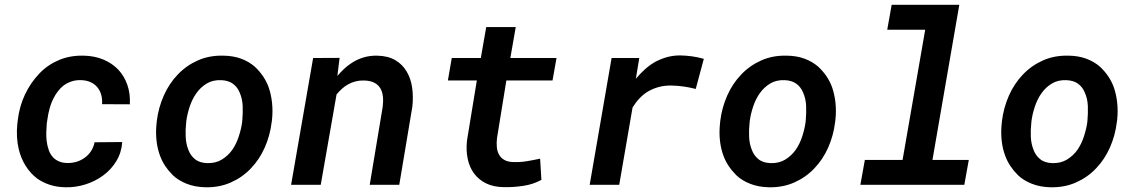

<svg xmlns="http://www.w3.org/2000/svg" viewBox="-20 -770 4735 800"><path d="M259.3 -90.8Q240.2 -91.3 226.1 -97.4Q211.9 -103.5 202.1 -113.3Q189.5 -126.5 183.1 -144.8Q176.8 -163.1 174.3 -183.1Q172.4 -200.7 172.9 -219.5Q173.3 -238.3 174.8 -254.9L177.2 -270.5Q180.2 -294.4 186.8 -318.4Q193.4 -342.3 204.6 -363.3Q211.4 -377 221.7 -390.1Q231.9 -403.3 244.1 -413.1Q259.3 -424.3 277.8 -430.7Q296.4 -437 319.8 -436Q341.8 -435.1 358.4 -427.2Q375 -419.4 385.7 -406.2Q397 -392.6 401.9 -374.5Q406.7 -356.4 405.3 -335.9L521 -335.4Q523.4 -379.9 510.5 -416.7Q497.6 -453.6 472.2 -480.5Q446.8 -506.8 410.4 -522Q374 -537.1 329.6 -538.1Q273.4 -539.6 226.8 -520.3Q180.2 -501 145.5 -465.3Q107.4 -425.8 84.2 -376.5Q61 -327.1 54.2 -270.5L52.2 -254.4Q49.3 -226.6 50.8 -199.7Q52.2 -172.9 58.1 -148.4Q66.9 -111.3 86.2 -80.1Q105.5 -48.8 133.8 -26.9Q156.7 -10.3 186.8 -0.2Q216.8 9.8 253.4 10.3Q295.4 11.2 336.2 -1.7Q377 -14.6 410.2 -39.1Q443.4 -63.5 464.8 -98.9Q486.3 -134.3 489.3 -178.2L374 -177.2Q370.1 -156.7 359.4 -140.4Q348.6 -124 333.5 -113.3Q317.9 -101.6 298.8 -95.9Q279.8 -90.3 259.3 -90.8Z M633.3 -265.6 632.3 -255.4Q628.4 -219.2 632.1 -184.8Q635.7 -150.4 647 -120.6Q655.8 -97.2 668.7 -77.9Q681.6 -58.6 700.2 -40Q722.2 -18.6 757.1 -4.6Q792 9.3 835 10.3Q893.6 11.7 941.9 -9.8Q990.2 -31.2 1025.4 -68.4Q1061 -105.5 1083 -155Q1105 -204.6 1111.8 -259.8L1113.3 -270.5Q1117.2 -306.6 1113.5 -341.6Q1109.9 -376.5 1099.1 -407.2Q1089.8 -432.1 1075.2 -453.4Q1060.5 -474.6 1041.5 -492.2Q1017.6 -513.2 984.9 -525.4Q952.1 -537.6 910.6 -538.1Q852.1 -539.6 804 -518.1Q755.9 -496.6 720.7 -459.5Q684.6 -421.9 662.4 -371.6Q640.1 -321.3 633.3 -265.6ZM755.4 -255.4 756.3 -265.6Q760.3 -295.4 770.5 -326.2Q780.8 -356.9 798.3 -381.8Q815.9 -406.7 841.6 -422.1Q867.2 -437.5 902.3 -436Q932.1 -434.6 950.4 -421.1Q968.8 -407.7 978 -385.7Q990.2 -358.4 991.2 -327.9Q992.2 -297.4 989.7 -270L988.8 -259.8Q984.9 -231.9 974.6 -200.7Q964.4 -169.4 947.3 -145Q929.2 -120.1 903.6 -104.7Q877.9 -89.4 843.3 -90.3Q811 -91.3 792 -107.2Q772.9 -123 764.6 -146.5Q754.9 -170.9 753.7 -200Q752.4 -229 755.4 -255.4Z M1192.9 0H1316.4L1382.3 -376.5Q1393.1 -389.6 1405.3 -400.6Q1417.5 -411.6 1431.2 -418.9Q1445.3 -426.8 1461.7 -430.9Q1478 -435.1 1496.1 -434.6Q1522 -434.1 1538.3 -426Q1554.7 -418 1564 -403.3Q1572.8 -389.2 1575.2 -369.4Q1577.6 -349.6 1574.7 -325.7L1520.5 0H1643.6L1698.2 -326.2Q1702.6 -366.7 1697.3 -404.8Q1691.9 -442.9 1674.3 -472.2Q1657.2 -501.5 1627.2 -519.3Q1597.2 -537.1 1551.3 -538.1Q1521.5 -538.6 1495.1 -530.8Q1468.8 -522.9 1446.3 -508.3Q1429.2 -497.6 1414.3 -483.6Q1399.4 -469.7 1385.7 -453.6L1395 -528.8L1284.7 -528.3Z M2128.9 -657.2H2005.9L1983.4 -528.3H1862.3L1846.2 -434.6H1966.8L1925.8 -184.6Q1921.4 -143.6 1928.7 -108.4Q1936 -73.2 1955.1 -47.4Q1974.1 -21.5 2005.1 -6.1Q2036.1 9.3 2079.6 9.8Q2117.2 10.7 2159.2 4.6Q2201.2 -1.5 2235.8 -20.5L2230.5 -108.9Q2203.1 -103 2175.5 -98.4Q2147.9 -93.8 2119.6 -94.7Q2096.7 -95.2 2082 -103.3Q2067.4 -111.3 2060.1 -124.5Q2052.2 -137.7 2050.3 -155.5Q2048.3 -173.3 2050.8 -194.3L2089.8 -434.6H2282.2L2298.8 -528.3H2106.4Z M2814 -539.1Q2785.2 -539.1 2759.5 -532Q2733.9 -524.9 2710.9 -512.7Q2687.5 -499.5 2667.5 -481.4Q2647.5 -463.4 2629.4 -441.9L2632.8 -462.4L2643.6 -528.3H2528.3L2437 0H2560.1L2615.7 -322.3Q2629.4 -344.2 2645.5 -361.1Q2661.6 -377.9 2680.7 -389.2Q2701.7 -401.4 2725.8 -407.7Q2750 -414.1 2778.3 -413.6Q2804.2 -413.1 2829.1 -409.4Q2854 -405.8 2878.9 -399.4L2912.6 -524.9Q2888.2 -531.7 2863.8 -535.2Q2839.4 -538.6 2814 -539.1Z M2981 -265.6 2980 -255.4Q2976.1 -219.2 2979.7 -184.8Q2983.4 -150.4 2994.6 -120.6Q3003.4 -97.2 3016.4 -77.9Q3029.3 -58.6 3047.9 -40Q3069.8 -18.6 3104.7 -4.6Q3139.6 9.3 3182.6 10.3Q3241.2 11.7 3289.6 -9.8Q3337.9 -31.2 3373 -68.4Q3408.7 -105.5 3430.7 -155Q3452.6 -204.6 3459.5 -259.8L3460.9 -270.5Q3464.8 -306.6 3461.2 -341.6Q3457.5 -376.5 3446.8 -407.2Q3437.5 -432.1 3422.9 -453.4Q3408.2 -474.6 3389.2 -492.2Q3365.2 -513.2 3332.5 -525.4Q3299.8 -537.6 3258.3 -538.1Q3199.7 -539.6 3151.6 -518.1Q3103.5 -496.6 3068.4 -459.5Q3032.2 -421.9 3010 -371.6Q2987.8 -321.3 2981 -265.6ZM3103 -255.4 3104 -265.6Q3107.9 -295.4 3118.2 -326.2Q3128.4 -356.9 3146 -381.8Q3163.6 -406.7 3189.2 -422.1Q3214.8 -437.5 3250 -436Q3279.8 -434.6 3298.1 -421.1Q3316.4 -407.7 3325.7 -385.7Q3337.9 -358.4 3338.9 -327.9Q3339.8 -297.4 3337.4 -270L3336.4 -259.8Q3332.5 -231.9 3322.3 -200.7Q3312 -169.4 3294.9 -145Q3276.9 -120.1 3251.2 -104.7Q3225.6 -89.4 3190.9 -90.3Q3158.7 -91.3 3139.6 -107.2Q3120.6 -123 3112.3 -146.5Q3102.5 -170.9 3101.3 -200Q3100.1 -229 3103 -255.4Z M3695.3 -750 3676.8 -646H3835L3740.7 -103.5H3583.5L3564.9 0H3998L4016.6 -103.5H3865.2L3977.1 -750Z M4154.8 -265.6 4153.8 -255.4Q4149.9 -219.2 4153.6 -184.8Q4157.2 -150.4 4168.5 -120.6Q4177.2 -97.2 4190.2 -77.9Q4203.1 -58.6 4221.7 -40Q4243.7 -18.6 4278.6 -4.6Q4313.5 9.3 4356.4 10.3Q4415 11.7 4463.4 -9.8Q4511.7 -31.2 4546.9 -68.4Q4582.5 -105.5 4604.5 -155Q4626.5 -204.6 4633.3 -259.8L4634.8 -270.5Q4638.7 -306.6 4635 -341.6Q4631.3 -376.5 4620.6 -407.2Q4611.3 -432.1 4596.7 -453.4Q4582 -474.6 4563 -492.2Q4539.1 -513.2 4506.3 -525.4Q4473.6 -537.6 4432.1 -538.1Q4373.5 -539.6 4325.4 -518.1Q4277.3 -496.6 4242.2 -459.5Q4206.1 -421.9 4183.8 -371.6Q4161.6 -321.3 4154.8 -265.6ZM4276.9 -255.4 4277.8 -265.6Q4281.7 -295.4 4292 -326.2Q4302.2 -356.9 4319.8 -381.8Q4337.4 -406.7 4363 -422.1Q4388.7 -437.5 4423.8 -436Q4453.6 -434.6 4471.9 -421.1Q4490.2 -407.7 4499.5 -385.7Q4511.7 -358.4 4512.7 -327.9Q4513.7 -297.4 4511.2 -270L4510.3 -259.8Q4506.3 -231.9 4496.1 -200.7Q4485.8 -169.4 4468.8 -145Q4450.7 -120.1 4425 -104.7Q4399.4 -89.4 4364.7 -90.3Q4332.5 -91.3 4313.5 -107.2Q4294.4 -123 4286.1 -146.5Q4276.4 -170.9 4275.1 -200Q4273.9 -229 4276.9 -255.4Z"/></svg>

Font: Roboto Mono SemiBold
Style: Italic
Weight: 600
Italic angle: -10°
Monospace: yes
Designer: Google
Version: Version 3.000